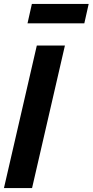

<svg xmlns="http://www.w3.org/2000/svg" viewBox="-29 -950 468 970"><path d="M-9 0 157 -720H299L133 0ZM110 -832 132 -930H419L397 -832Z"/></svg>

Font: Instrument Sans Condensed
Style: Bold Italic
Weight: 700
Width: 3
Italic angle: -13°
Designer: Rodrigo Fuenzalida
Foundry: fragTYPE
Version: Version 1.000;gftools[0.9.28]